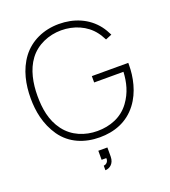

<svg xmlns="http://www.w3.org/2000/svg" viewBox="-173 -891 1102 1244"><g transform="rotate(-20 378.0 -269.0)"><path d="M463.5 -375V-331.2H665.6C661.5 -259.4 645.8 -193.8 600 -131.2C546.9 -58.3 463.5 -28.1 377.1 -28.1C291.7 -28.1 208.3 -60.4 155.2 -131.2C101 -203.1 88.5 -289.6 88.5 -375C88.5 -460.4 105.2 -551 155.2 -617.7C206.3 -686.5 291.7 -721.9 377.1 -721.9C463.5 -721.9 546.9 -687.5 597.9 -620.8C609.4 -606.2 621.9 -584.4 631.2 -566.7L674 -584.4C663.5 -606.2 650 -629.2 636.5 -646.9C575 -727.1 480.2 -765.6 377.1 -765.6C270.8 -765.6 178.1 -722.9 119.8 -645.8C60.4 -566.7 41.7 -467.7 41.7 -375C41.7 -287.5 58.3 -192.7 116.7 -108.3C177.1 -21.9 274 15.6 377.1 15.6C477.1 15.6 570.8 -16.7 636.5 -103.1C694.8 -179.2 714.6 -279.2 714.6 -360.4V-375ZM337.5 156.2H369.8C372.9 186.5 347.9 196.9 337.5 196.9V228.1C362.5 228.1 400 209.4 400 156.2V93.8H337.5Z"/></g></svg>

Font: Manrope3 Thin
Style: Regular
Weight: 100
Width: 4
Designer: Mikhail Sharanda
Foundry: Mikhail Sharanda
Version: Version 3.000;PS 003.000;hotconv 1.0.88;makeotf.lib2.5.64775